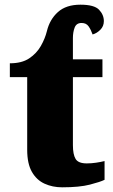

<svg xmlns="http://www.w3.org/2000/svg" viewBox="-20 -789 484 819"><path d="M245 10Q204 10 170 -5.5Q136 -21 116 -56Q96 -91 96 -150V-460H22V-519Q73 -519 104.5 -540Q136 -561 154 -592.5Q172 -624 180 -656Q192 -706 227 -737.5Q262 -769 323 -769Q382 -769 402.5 -747.5Q423 -726 423 -699Q423 -677 408 -662Q393 -647 375 -642Q368 -662 358 -676.5Q348 -691 328 -691Q306 -691 298.5 -671.5Q291 -652 291 -627V-536H417V-460H291V-170Q291 -130 302.5 -111Q314 -92 350 -92Q370 -92 390 -95Q410 -98 426 -102V-22Q408 -13 363.5 -1.5Q319 10 245 10Z"/></svg>

Font: Noto Serif Black
Style: Regular
Weight: 900
Designer: Monotype Design Team
Foundry: Monotype Imaging Inc.
Version: Version 2.014; ttfautohint (v1.8.4.7-5d5b)